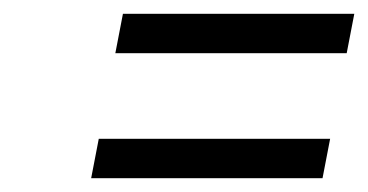

<svg xmlns="http://www.w3.org/2000/svg" viewBox="-20 -359 533 278"><path d="M158 -339H493L482 -282H147ZM123 -158H458L447 -101H112Z"/></svg>

Font: Teachers[wght] Italic
Style: Regular
Weight: 400
Designer: Alfredo Marco Pradil & Chank Diesel
Version: Version 1.000;Glyphs 3.1.2 (3151)